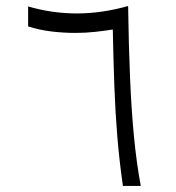

<svg xmlns="http://www.w3.org/2000/svg" viewBox="-20 -610 577 630"><path d="M383.3 0Q371.6 -81.1 365 -161.1Q358.4 -241.2 355.2 -327.4Q352.1 -413.6 350.1 -513.2Q322.3 -508.8 291.7 -505.4Q261.2 -502 226.6 -502Q188 -502 148.2 -506.8Q108.4 -511.7 72.3 -523.4V-588.9Q112.8 -577.1 152.6 -571.5Q192.4 -565.9 231.4 -565.9Q274.9 -565.9 317.1 -572.3Q359.4 -578.6 400.4 -590.3Q402.3 -460 406.7 -355.2Q411.1 -250.5 419.4 -163.6Q427.7 -76.7 441.9 0Z"/></svg>

Font: Vazir Thin WOL
Style: Thin-WOL
Weight: 100
Designer: Saber Rastikerdar
Foundry: Saber Rastikerdar
Version: Version 30.0.0